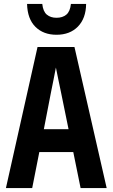

<svg xmlns="http://www.w3.org/2000/svg" viewBox="-20 -952 570 972"><path d="M10 0 170 -714H357L520 0H388L351 -182H179L143 0ZM238 -484 202 -298H327L289 -484Q282 -518 275.5 -548.5Q269 -579 263 -610Q257 -579 251 -548.5Q245 -518 238 -484ZM266 -776Q200 -776 159.5 -816Q119 -856 117 -932H194Q198 -894 217 -878Q236 -862 266 -862Q297 -862 316 -878Q335 -894 339 -932H416Q415 -859 374.5 -817.5Q334 -776 266 -776Z"/></svg>

Font: Noto Sans Mono Condensed
Style: Bold
Weight: 700
Width: 3
Designer: Monotype Design Team
Foundry: Monotype Imaging Inc.
Version: Version 2.014